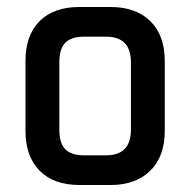

<svg xmlns="http://www.w3.org/2000/svg" viewBox="-20 -530 544 550"><path d="M296 0H208Q134 0 93.5 -41Q53 -82 53 -155V-355Q53 -429 93.5 -469.5Q134 -510 208 -510H296Q369 -510 410.5 -469.5Q452 -429 452 -355V-155Q452 -82 410.5 -41Q369 0 296 0ZM222 -85H283Q355 -85 355 -158V-352Q355 -425 283 -425H222Q184 -425 167 -407.5Q150 -390 150 -352V-158Q150 -120 167 -102.5Q184 -85 222 -85Z"/></svg>

Font: Rajdhani Semibold
Style: Regular
Weight: 600
Designer: Satya Rajpurohit, Jyotish Sonowal
Foundry: Indian Type Foundry
Version: Version 1.200;PS 1.0;hotconv 1.0.78;makeotf.lib2.5.61930; tt